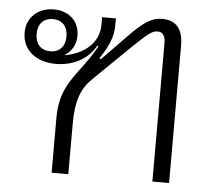

<svg xmlns="http://www.w3.org/2000/svg" viewBox="-45 -604 753 653"><g transform="rotate(5 332.0 -277.0)"><path d="M154 0H211V-172C211 -253 228 -295 266 -331L386 -448C438 -497 451 -510 472 -510C487 -510 498 -499 498 -474V0H555V-468C555 -521 535 -554 483 -554C449 -554 421 -538 364 -478L287 -399L282 -402C309 -442 326 -476 326 -518V-542H279V-516C279 -450 224 -412 163 -402V-403C185 -416 201 -440 201 -471C201 -521 166 -554 113 -554C60 -554 21 -519 21 -467C21 -408 67 -370 136 -370C194 -370 246 -397 271 -444L275 -442C258 -410 240 -386 222 -362C185 -312 154 -271 154 -188ZM113 -411C81 -411 62 -432 62 -466C62 -500 81 -521 113 -521C145 -521 164 -500 164 -466C164 -432 145 -411 113 -411Z"/></g></svg>

Font: IBM Plex Thai Looped Light
Style: Regular
Weight: 300
Designer: Mike Abbink, Paul van der Laan, Pieter van Rosmalen, Ben Mitchell, Mark Frömberg
Foundry: Bold Monday
Version: Version 1.0